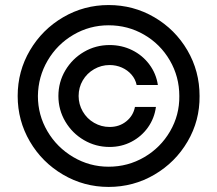

<svg xmlns="http://www.w3.org/2000/svg" viewBox="-20 -738 870 769"><path d="M418.9 -557.6Q467.8 -557.6 509.3 -537.1Q550.8 -516.6 578.1 -480Q605.5 -443.4 612.3 -397.5H527.3Q522.5 -420.9 506.8 -439Q491.2 -457 468.3 -467.3Q445.3 -477.5 418.9 -477.5Q385.7 -477.5 356.9 -460.9Q328.1 -444.3 311.5 -416Q294.9 -387.7 294.9 -353.5Q294.9 -320.3 311.5 -291.5Q328.1 -262.7 356.9 -246.1Q385.7 -229.5 418.9 -229.5Q458 -229.5 485.8 -252Q513.7 -274.4 520.5 -309.6H604.5Q598.6 -264.6 572.8 -228Q546.9 -191.4 506.8 -170.4Q466.8 -149.4 418.9 -149.4Q363.3 -149.4 316.4 -176.8Q269.5 -204.1 241.7 -251Q213.9 -297.9 213.9 -353.5Q213.9 -409.2 241.7 -456.1Q269.5 -502.9 316.4 -530.3Q363.3 -557.6 418.9 -557.6ZM50.8 -353.5Q50.8 -453.1 100.1 -536.6Q149.4 -620.1 232.9 -668.9Q316.4 -717.8 415 -717.8Q514.6 -717.8 598.1 -668.9Q681.6 -620.1 730.5 -536.6Q779.3 -453.1 779.3 -353.5Q780.3 -254.9 731.4 -171.4Q682.6 -87.9 598.6 -38.6Q514.6 10.7 415 10.7Q316.4 10.7 232.4 -38.6Q148.4 -87.9 99.6 -171.4Q50.8 -254.9 50.8 -353.5ZM698.2 -353.5Q698.2 -430.7 660.2 -496.1Q622.1 -561.5 557.1 -599.1Q492.2 -636.7 415 -636.7Q338.9 -636.7 273.9 -598.6Q209 -560.5 170.9 -495.6Q132.8 -430.7 131.8 -353.5Q131.8 -277.3 169.9 -212.4Q208 -147.5 273.4 -108.9Q338.9 -70.3 415 -70.3Q492.2 -70.3 557.6 -108.4Q623 -146.5 661.1 -211.9Q699.2 -277.3 698.2 -353.5Z"/></svg>

Font: WEMIX Pretendard Variable
Style: Regular
Weight: 400
Designer: Base glyphs from Inter by Rasmus Andersson; Hangeul glyphs from Noto Sans CJK(Source Han Sans) by Jang Soo-young and Kan
Foundry: Kil Hyung-jin
Version: Version 1.000;Glyphs 3.2 (3208)